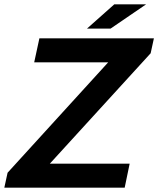

<svg xmlns="http://www.w3.org/2000/svg" viewBox="-62 -867 731 887"><path d="M-27 -69 476 -621H634L130 -69ZM-42 0 -27 -69 27 -111H537L514 0ZM96 -579 120 -690H649L634 -621L579 -579ZM340 -735 466 -847H613L449 -735Z"/></svg>

Font: Radio Canada Big Medium
Style: Italic
Weight: 500
Italic angle: -12°
Designer: Étienne Aubert Bonn
Foundry: Coppers and Brasses
Version: Version 1.001